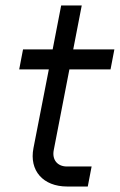

<svg xmlns="http://www.w3.org/2000/svg" viewBox="-20 -680 437 700"><path d="M225 0H300L314 -73H224C189 -73 169 -98 176 -133L233 -427H383L397 -500H247L278 -660H203L172 -500H64L50 -427H158L102 -140C86 -58 137 0 225 0Z"/></svg>

Font: Uncut Sans
Style: Italic
Weight: 400
Italic angle: -11°
Designer: Kasper Nordkvist
Foundry: UNCUT.wtf
Version: Version 1.304;Glyphs 3.2 (3246)